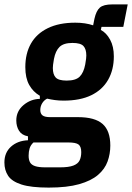

<svg xmlns="http://www.w3.org/2000/svg" viewBox="-47 -640 600 872"><path d="M454 21Q454 59 441.5 93.5Q429 128 398 154.5Q367 181 312.5 196.5Q258 212 174 212Q94 212 50.5 198Q7 184 -10 158.5Q-27 133 -27 98Q-27 53 3 26Q33 -1 80 -3V-21Q52 -26 39.5 -46Q27 -66 27 -93Q27 -135 59.5 -162.5Q92 -190 134 -191V-205Q103 -223 85.5 -254.5Q68 -286 68 -335Q68 -397 93.5 -442Q119 -487 170 -512Q221 -537 295 -537Q318 -537 338 -534Q358 -531 376 -525L382 -555Q390 -591 406.5 -605.5Q423 -620 463 -620H533L513 -518H414L411 -504Q436 -491 453 -460Q470 -429 470 -384Q470 -323 444 -277.5Q418 -232 367.5 -207.5Q317 -183 242 -183Q221 -183 202.5 -185.5Q184 -188 167 -192Q153 -185 144.5 -171Q136 -157 136 -140Q136 -124 146 -116Q156 -108 181 -108H307Q384 -108 419 -77Q454 -46 454 21ZM322 51Q322 26 310 16.5Q298 7 263 7H105Q92 19 87.5 34Q83 49 83 67Q83 86 89.5 97.5Q96 109 112.5 114.5Q129 120 158 120H226Q265 120 286 112Q307 104 314.5 88.5Q322 73 322 51ZM256 -274Q297 -274 315 -292Q333 -310 340 -347Q343 -364 344 -373Q345 -382 345 -388Q345 -417 332 -431Q319 -445 282 -445Q242 -445 223.5 -427Q205 -409 198 -372Q195 -355 194 -346Q193 -337 193 -331Q193 -302 206 -288Q219 -274 256 -274Z"/></svg>

Font: IBM Plex Sans Condensed
Style: Bold Italic
Weight: 700
Width: 3
Italic angle: -11.31°
Designer: Mike Abbink, Paul van der Laan, Pieter van Rosmalen
Foundry: Bold Monday
Version: Version 3.201